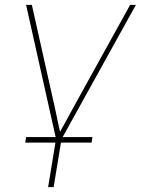

<svg xmlns="http://www.w3.org/2000/svg" viewBox="-20 -559 574 783"><path d="M209.5 11.7 86.4 -539.1H109.9L193.8 -164.1Q202.6 -127 210.2 -89.4Q217.8 -51.8 226.6 -14.6H220.7Q242.2 -51.8 262.2 -89.4Q282.2 -127 303.2 -164.1L510.7 -539.1H534.2L229 11.7ZM176.3 204.1 210.4 -3.9H232.9L198.7 204.1ZM83 22.5 86.4 0H356.9L353.5 22.5Z"/></svg>

Font: Inter 18pt Thin
Style: Italic
Weight: 250
Italic angle: -9.3988°
Version: Version 4.001;git-66647c0bb